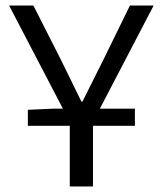

<svg xmlns="http://www.w3.org/2000/svg" viewBox="-20 -676 590 696"><path d="M233 0H317V-220H469V-282H342L537 -656H451L356 -462Q337 -424 318 -386Q299 -348 279 -308H275Q255 -348 237 -385.5Q219 -423 200 -461L101 -656H13L208 -282H170L81 -278V-220H233Z"/></svg>

Font: Codetta
Style: Regular
Weight: 400
Italic angle: -11°
Designer: Ulrich Proeller
Foundry: PROSA GmbH
Version: Version 2.00;September 29, 2018;FontCreator 11.5.0.2427 64-b